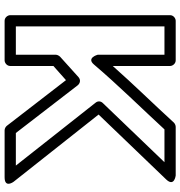

<svg xmlns="http://www.w3.org/2000/svg" viewBox="6 -782 801 854"><g transform="rotate(90 407.0 -355.5)"><path d="M324 -304 233 -222C228 -217 224 -209 224 -203V-25H98V-686H224V-389C224 -389 238 -337 268 -373C359 -480 461 -583 556 -686H702L439 -412C430 -403 429 -390 437 -380L717 -25H572L360 -300C352 -310 337 -315 324 -304ZM337 -248 540 15C544 20 552 25 560 25H769C819 25 789 -15 789 -15L490 -393L779 -694C813 -730 761 -736 761 -736H545C539 -736 531 -733 526 -728C443 -637 357 -550 274 -456V-711C274 -722 264 -736 249 -736H73C62 -736 48 -726 48 -711V0C48 11 58 25 73 25H249C260 25 274 15 274 0V-192Z"/></g></svg>

Font: Asimov
Style: XWidOu
Weight: 500
Designer: Google
Version: Version 2.000980; 2014